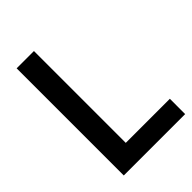

<svg xmlns="http://www.w3.org/2000/svg" viewBox="-206 -794 887 887"><g transform="rotate(-45 237.5 -350.0)"><path d="M69 -700V0H470V-100H182V-700Z"/></g></svg>

Font: Mint Spirit
Style: Bold
Weight: 700
Designer: HARENDAL Hirwen
Foundry: Arkandis Digital Foundry.
Version: Version 1.004;FFEdit